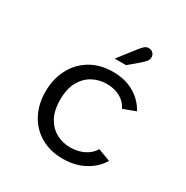

<svg xmlns="http://www.w3.org/2000/svg" viewBox="-164 -843 961 992"><g transform="rotate(30 316.0 -347.0)"><path d="M342.2 12Q265.8 12 209.4 -21.4Q153 -54.7 122.6 -112.8Q92.3 -170.8 92.3 -245.5Q92.3 -319.5 123 -378.9Q153.6 -438.4 210.6 -472.9Q267.5 -507.4 345.9 -507.4Q417.3 -507.4 470.6 -476.8Q523.9 -446.3 553 -392.4L479.5 -364.6Q462 -400.1 427.6 -418.8Q393.2 -437.4 347.4 -437.4Q304.6 -437.4 266 -417.4Q227.5 -397.3 203.3 -355.3Q179.1 -313.2 179.1 -246.7Q179.1 -181 202.9 -139.2Q226.8 -97.3 264.7 -77.7Q302.7 -58 345.3 -58Q391.6 -58 428.1 -76.3Q464.6 -94.6 481.9 -125.7L555.7 -98.5Q539.5 -69.3 509.4 -44.1Q479.4 -18.9 437.4 -3.4Q395.3 12 342.2 12ZM317.1 -570.7 397.3 -673.7Q409.2 -688.6 419.1 -697.2Q429.1 -705.9 443.1 -705.9Q459 -705.9 468.7 -695.8Q478.4 -685.8 478.4 -671.4Q478.4 -658.1 470.8 -647.9Q463.2 -637.6 441.8 -618.9L384.6 -570.7Z"/></g></svg>

Font: Atkinson Hyperlegible Mono ExtraLight
Style: Regular
Weight: 200
Monospace: yes
Designer: Elliott Scott, Megan Eiswerth, Linus Boman, Theodore Petrosky, Letters from Sweden
Foundry: Applied Design Works, Letters from Sweden
Version: Version 2.001